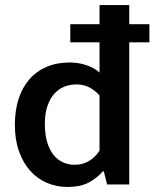

<svg xmlns="http://www.w3.org/2000/svg" viewBox="-20 -732 613 762"><path d="M375 -712H493V-636H573V-564H493V0H405L392 -52H388Q365 -25 332 -7.5Q299 10 247 10Q205 10 167 -6Q129 -22 100.5 -53.5Q72 -85 55.5 -131Q39 -177 39 -237Q39 -293 53.5 -338.5Q68 -384 96 -416.5Q124 -449 164.5 -466.5Q205 -484 256 -484Q291 -484 322.5 -473.5Q354 -463 375 -444V-564H259V-636H375ZM375 -353Q358 -373 335 -385Q312 -397 284 -397Q259 -397 236.5 -388.5Q214 -380 196.5 -361Q179 -342 168.5 -312Q158 -282 158 -240Q158 -198 167.5 -167Q177 -136 193 -116.5Q209 -97 230.5 -87.5Q252 -78 276 -78Q309 -78 334 -93.5Q359 -109 375 -134Z"/></svg>

Font: Mukta Malar SemiBold
Style: Regular
Weight: 600
Designer: Aadarsh Rajan, Girish Dalvi, Yashodeep Gholap
Foundry: Ek Type
Version: Version 2.538;PS 1.000;hotconv 16.6.51;makeotf.lib2.5.65220;